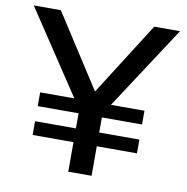

<svg xmlns="http://www.w3.org/2000/svg" viewBox="-79 -776 828 852"><g transform="rotate(10 335.0 -350.0)"><path d="M284 0V-133H100V-195H284V-263H100V-325H254L5 -700H127L339 -371L548 -700H664L419 -325H570V-263H389V-195H570V-133H389V0Z"/></g></svg>

Font: Red Hat Display Medium
Style: Regular
Weight: 500
Designer: Pentagram, MCKL
Foundry: Pentagram, MCKL
Version: Version 1.023